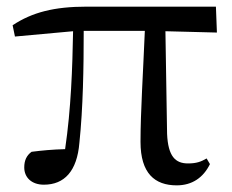

<svg xmlns="http://www.w3.org/2000/svg" viewBox="-20 -543 699 578"><path d="M512 15C558 15 592 -8 612 -49L602 -66C585 -56 571 -51 546 -51C508 -51 486 -72 483 -140L478 -449L633 -445L630 -523H241C143 -523 77 -506 18 -467L25 -433L200 -449C198 -339 194 -216 176 -94C138 -93 106 -90 75 -86C60 -75 53 -60 53 -39C53 -8 76 13 112 13C174 13 212 -28 219 -113C230 -218 232 -339 232 -450H416C411 -328 403 -205 403 -116C403 -21 446 15 512 15Z"/></svg>

Font: Noto Serif HK Medium
Style: Regular
Weight: 500
Designer: Ryoko NISHIZUKA 西塚涼子 (kana & ideographs); Frank Grießhammer (Latin, Greek & Cyrillic); Wenlong ZHANG 张文龙 (bopomofo); San
Foundry: Adobe
Version: Version 2.001;hotconv 1.1.0;makeotfexe 2.6.0